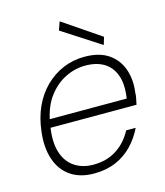

<svg xmlns="http://www.w3.org/2000/svg" viewBox="-108 -784 756 879"><g transform="rotate(-15 270.5 -345.0)"><path d="M230 12Q164 12 119.5 -18.5Q75 -49 56 -105Q37 -161 46 -235Q53 -299 76.5 -350.5Q100 -402 137.5 -439Q175 -476 222.5 -496Q270 -516 324 -516Q395 -516 438 -486Q481 -456 498 -406.5Q515 -357 507 -298Q507 -285 504 -270.5Q501 -256 498 -242H78L85 -281H462Q472 -347 456.5 -390Q441 -433 405.5 -454.5Q370 -476 317 -476Q269 -476 223 -453.5Q177 -431 142.5 -385.5Q108 -340 95 -269L92 -251Q80 -178 95 -128.5Q110 -79 147.5 -53.5Q185 -28 237 -28Q301 -28 347.5 -58Q394 -88 422 -141H467Q446 -97 412.5 -62Q379 -27 333.5 -7.5Q288 12 230 12ZM424 -545 243 -662 257 -702 435 -581Z"/></g></svg>

Font: DM Sans ExtraLight
Style: Italic
Weight: 250
Italic angle: -10°
Designer: Colophon Foundry, Jonny Pinhorn
Foundry: Colophon Foundry
Version: Version 4.004;gftools[0.9.30]